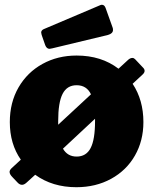

<svg xmlns="http://www.w3.org/2000/svg" viewBox="-20 -772 644 802"><path d="M534 -422Q579 -354 579 -262Q579 -184 543.5 -122Q508 -60 444 -25Q380 10 299 10Q199 10 127 -42L94 -12Q82 0 72 0Q61 0 51 -12L32 -32Q20 -44 20 -54Q20 -61 28 -69L67 -105Q21 -171 21 -262Q21 -344 57.5 -407Q94 -470 157.5 -505Q221 -540 300 -540Q403 -540 475 -485L513 -520Q523 -530 533 -530Q539 -530 544 -525L578 -489Q584 -483 584 -476Q584 -469 577 -462ZM223 -251 360 -378Q342 -416 300 -416Q260 -416 241.5 -380Q223 -344 223 -266ZM377 -276 243 -151Q262 -118 300 -118Q340 -118 358.5 -153.5Q377 -189 377 -266ZM450 -658Q452 -654 452 -647Q452 -632 431 -626L198 -570Q188 -568 187 -568Q175 -568 169 -583L154 -626Q152 -634 152 -636Q152 -645 162 -650L400 -751Q402 -752 406 -752Q416 -752 421 -739Z"/></svg>

Font: Libre Franklin Black
Style: Regular
Weight: 900
Designer: Pablo Impallari, Rodrigo Fuenzalida
Foundry: Impallari Type
Version: Version 1.002; ttfautohint (v1.5)